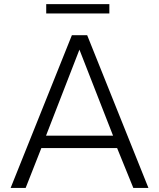

<svg xmlns="http://www.w3.org/2000/svg" viewBox="-20 -923 781 943"><path d="M517.1 -856.9H207V-902.8H517.1ZM555.2 -195.8H183.1L106 0H32.2L333 -750H408.2L709 0H634.8ZM535.2 -256.8 370.1 -679.2 206.1 -256.8Z"/></svg>

Font: Oakes Grotesk
Style: Light
Weight: 300
Designer: Samuel Oakes
Foundry: Samuel Oakes
Version: Version 1.0 | wf-rip DC20170320